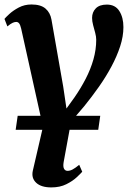

<svg xmlns="http://www.w3.org/2000/svg" viewBox="-25 -584 582 858"><path d="M308 -149Q336 -189.5 358 -232Q380 -274.5 392.5 -318.5Q405 -362.5 405 -406.5Q405 -420 400.5 -437Q396 -454 391.2 -471.5Q386.5 -489 386.5 -504Q386.5 -529.5 403 -546.5Q419.5 -563.5 452.5 -563.5Q490 -563.5 508.2 -534.8Q526.5 -506 526.5 -463Q526.5 -421.5 512 -377Q497.5 -332.5 473 -286.8Q448.5 -241 417 -196.2Q385.5 -151.5 351.5 -109.5Q336 -91.5 321 -73.8Q306 -56 292.5 -40L259.5 140Q256 160 261 169.8Q266 179.5 277 179.5Q288 179.5 300 173Q312 166.5 329 152.5L342.5 183.5Q336 191 318 208Q300 225 271.5 239.2Q243 253.5 204.5 253.5Q159 253.5 136.8 232.8Q114.5 212 121.5 179.5L167 -17L69.5 -456.5Q65.5 -473.5 60.2 -479.8Q55 -486 47.5 -486Q40.5 -486 31.8 -482.2Q23 -478.5 8 -466L-5 -499.5Q-0.5 -505.5 16.5 -521.2Q33.5 -537 59 -550.5Q84.5 -564 115.5 -564Q157 -564 178.2 -545.8Q199.5 -527.5 205 -496.5L257.5 -197L272 -99ZM45 -4 54 -66.5H423L414 -4Z"/></svg>

Font: Merriweather 28pt
Style: Bold Italic
Weight: 700
Italic angle: -7.8°
Version: Version 2.101